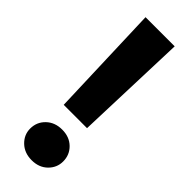

<svg xmlns="http://www.w3.org/2000/svg" viewBox="-238 -720 745 745"><g transform="rotate(45 134.0 -347.5)"><path d="M70 -235 54 -700H214L198 -235ZM134 5Q94 5 68.5 -19.5Q43 -44 43 -78Q43 -114 68.5 -138.5Q94 -163 134 -163Q174 -163 199 -138.5Q224 -114 224 -78Q224 -44 199 -19.5Q174 5 134 5Z"/></g></svg>

Font: DM Sans 9pt 36pt Black
Style: Regular
Weight: 900
Version: Version 4.004;gftools[0.9.30]